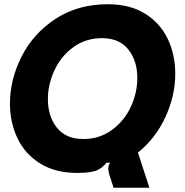

<svg xmlns="http://www.w3.org/2000/svg" viewBox="-20 -799 874 906"><path d="M502 44Q491 13 491 -3Q491 -21 500 -31H482Q464 -8 441 3Q412 17 345 17Q241 17 169.5 -27.5Q98 -72 62.5 -146.5Q27 -221 27 -310Q27 -424 82 -532.5Q137 -641 242 -710Q347 -779 489 -779Q593 -779 664.5 -734.5Q736 -690 771.5 -615.5Q807 -541 807 -452Q807 -348 761 -247.5Q715 -147 631 -79L685 87H516ZM628 -431Q628 -512 585.5 -565.5Q543 -619 461 -619Q384 -619 325.5 -576Q267 -533 236.5 -466.5Q206 -400 206 -331Q206 -250 248.5 -196.5Q291 -143 373 -143Q450 -143 508.5 -186Q567 -229 597.5 -295.5Q628 -362 628 -431Z"/></svg>

Font: Open Sauce Sans Black Italic
Style: Regular
Weight: 900
Italic angle: -10°
Designer: Alfredo Marco Pradil
Foundry: Creative Sauce Fz LLC
Version: Version 1.477